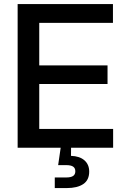

<svg xmlns="http://www.w3.org/2000/svg" viewBox="-20 -748 632 972"><path d="M69.3 0V-727.5H551.8V-632.3H178.7V-417H524.4V-322.8H178.7V-95.2H552.7V0ZM257.3 204.1V150.4H314.9Q338.9 150.4 350.1 142.8Q361.3 135.3 361.3 119.1Q361.3 103 350.1 95.5Q338.9 87.9 314.9 87.9H274.4L290.5 -22.9H339.8V0L339.4 41Q383.3 42.5 407.5 63.7Q431.6 85 431.6 120.6Q431.6 163.6 401.6 183.8Q371.6 204.1 317.9 204.1Z"/></svg>

Font: Inter 28pt Medium
Style: Regular
Weight: 500
Designer: Rasmus Andersson
Foundry: rsms
Version: Version 4.001;git-66647c0bb